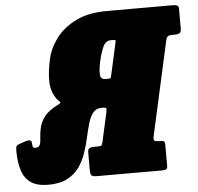

<svg xmlns="http://www.w3.org/2000/svg" viewBox="-104 -805 907 880"><g transform="rotate(-5 350.0 -365.0)"><path d="M-49.5 -136.5Q-50 -152.5 -48.8 -162.5Q-47.5 -172.5 -35 -177L-6 -187Q24 -197 24.5 -179Q25.5 -166 27 -160Q28.5 -154 38 -154Q55.5 -154 60 -166.5Q64.5 -179 65.2 -199.8Q66 -220.5 71.8 -245.2Q77.5 -270 96 -294.5Q114.5 -319 155 -339Q169.5 -346.5 170.8 -349.8Q172 -353 166.2 -357.2Q160.5 -361.5 153.5 -371Q129.5 -406 128.5 -450.2Q127.5 -494.5 141 -555Q151.5 -602.5 184.8 -647.2Q218 -692 276 -721Q334 -750 419.5 -750H722Q735 -750 742.5 -747Q750 -744 750 -731V-641Q750 -626 743.8 -620.5Q737.5 -615 721.5 -615H711.5Q695.5 -615 689 -611Q682.5 -607 678.5 -589.5L583.5 -161Q580 -144 584.5 -139.5Q589 -135 606.5 -135H612Q625.5 -135 629.2 -131Q633 -127 633 -113V-19Q633 -6.5 626.8 -3.2Q620.5 0 607.5 0H309Q287 0 282.5 -7Q278 -14 278 -36V-112Q278 -126.5 285.2 -130.8Q292.5 -135 306 -135H327Q338.5 -135 341.8 -139.2Q345 -143.5 347.5 -155L376.5 -286Q379.5 -300.5 378.2 -305.2Q377 -310 362.5 -310H356.5Q331.5 -310 317.2 -292Q303 -274 294.5 -244.8Q286 -215.5 278.2 -180.2Q270.5 -145 258.5 -109.8Q246.5 -74.5 225.8 -45.2Q205 -16 170.8 2Q136.5 20 83.5 20Q31 20 2.5 -0.5Q-26 -21 -37.2 -56.5Q-48.5 -92 -49.5 -136.5ZM390 -440Q408 -440 409.8 -442.2Q411.5 -444.5 415.5 -463L444 -591Q447.5 -605.5 448 -610.2Q448.5 -615 434 -615H425Q402 -615 390 -588.5Q378 -562 369.5 -525Q361.5 -488.5 362.2 -464.2Q363 -440 386 -440Z"/></g></svg>

Font: Besley* Condensed Fatface
Style: Italic
Weight: 900
Width: 3
Italic angle: -13°
Designer: Owen Earl
Foundry: indestructible type*
Version: Version 3.000; ttfautohint (v1.8.3)